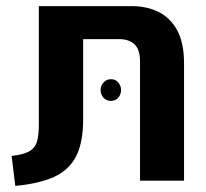

<svg xmlns="http://www.w3.org/2000/svg" viewBox="-20 -591 675 628"><path d="M30 17 18 -81Q56 -85 75.5 -96Q95 -107 101 -128Q107 -149 107 -182V-571H410Q460 -571 498.5 -552Q537 -533 559.5 -492Q582 -451 582 -383V0H438V-390Q438 -429 420 -446Q402 -463 370 -463H252V-201Q252 -124 228.5 -79Q205 -34 156 -12Q107 10 30 17ZM343 -332Q358 -332 367 -321Q376 -310 376 -297Q376 -282 367 -271.5Q358 -261 343 -261Q328 -261 318.5 -271.5Q309 -282 309 -297Q309 -310 318.5 -321Q328 -332 343 -332Z"/></svg>

Font: Assistant
Style: Bold
Weight: 700
Designer: Hebrew By Ben Nathan, Latin by Paul Hunt
Version: Version 3.000